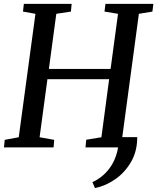

<svg xmlns="http://www.w3.org/2000/svg" viewBox="-26 -763 814 994"><path d="M-5.5 0 -1.5 -39 71 -52.5 157.5 -691.5 93 -703 97.5 -743H345L341 -703L265.5 -691.5L227 -406H546.5L585 -691.5L515 -703L520 -743H768L763 -703L693 -691.5L607 -53H684.5Q684.5 21 651.8 76.5Q619 132 568.8 166.2Q518.5 200.5 465.5 210.5L452.5 180Q505 156 539.8 109.8Q574.5 63.5 585.5 0H416.5L420.5 -39.5L499 -52.5L539 -353H219.5L179 -52.5L254.5 -39L251.5 0Z"/></svg>

Font: Merriweather Text Regular
Style: Italic
Weight: 400
Italic angle: -7.8°
Designer: Eben Sorkin
Foundry: Eben Sorkin
Version: Version 2.100; ttfautohint (v1.7.19-72a1) -l 8 -r 50 -G 200 